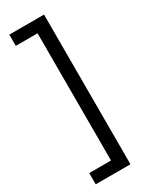

<svg xmlns="http://www.w3.org/2000/svg" viewBox="-223 -790 760 962"><g transform="rotate(-30 157.0 -309.0)"><path d="M223 -742H22V-677H148V59H22V124H223Z"/></g></svg>

Font: Juman Normal
Style: Regular
Weight: 300
Designer: Bandar Raffah (Arabic) Julieta Ulanovsky (Latin)
Foundry: Caramella
Version: Version 5.022;PS 005.022;hotconv 1.0.88;makeotf.lib2.5.64775